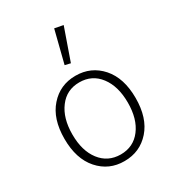

<svg xmlns="http://www.w3.org/2000/svg" viewBox="-184 -864 893 983"><g transform="rotate(-30 262.0 -372.5)"><path d="M241.2 -566.9 289.1 -756.8 339.8 -747.1 273.9 -559.1ZM262.2 -26.9Q337.9 -26.9 381.8 -85Q425.8 -142.6 425.8 -239.3Q425.8 -335.9 381.3 -394.5Q336.9 -453.1 261.7 -453.1Q186.5 -453.1 142.6 -394.5Q98.1 -335.9 98.1 -239.3Q98.1 -142.6 142.6 -85Q187 -27.3 262.2 -26.9ZM262.2 12.2Q170.9 12.7 111.3 -54.7Q51.8 -122.1 51.8 -240.2Q51.8 -358.4 110.8 -424.8Q169.9 -492.2 261.7 -492.2Q353.5 -492.2 413.1 -424.8Q472.2 -357.4 472.2 -239.7Q472.2 -121.6 413.1 -54.7Q354 12.2 262.2 12.2Z"/></g></svg>

Font: SourceSansPro-Light
Style: Regular
Weight: 300
Designer: Paul D. Hunt
Foundry: Adobe Systems Incorporated
Version: Version 2.020;PS 2.0;hotconv 1.0.86;makeotf.lib2.5.63406